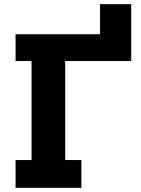

<svg xmlns="http://www.w3.org/2000/svg" viewBox="-20 -905 677 925"><path d="M612 -611H294V-134H372V0H55V-134H132V-611H55V-740H462V-885H612Z"/></svg>

Font: Arvo
Style: Bold
Weight: 700
Designer: Anton Koovit (Cyrillic Expansion: Cyreal)
Foundry: Anton Koovit, Yassin Baggar
Version: Version 3.000